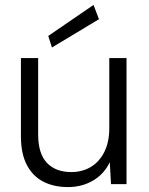

<svg xmlns="http://www.w3.org/2000/svg" viewBox="-20 -748 606 780"><path d="M256 12Q199 12 156 -10Q113 -32 89 -78Q65 -124 65 -194V-512H135V-202Q135 -124 170.5 -86.5Q206 -49 270 -49Q314 -49 348.5 -69.5Q383 -90 403.5 -130Q424 -170 424 -228V-512H494V0H431L426 -89Q403 -41 358 -14.5Q313 12 256 12ZM191 -555 176 -602 360 -728 382 -670Z"/></svg>

Font: DM Sans 12pt Light
Style: Regular
Weight: 300
Version: Version 4.004;gftools[0.9.30]